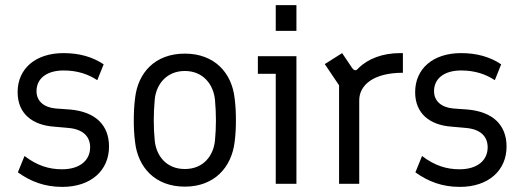

<svg xmlns="http://www.w3.org/2000/svg" viewBox="-20 -720 2044 752"><path d="M224 12C337 12 407 -53 407 -146C407 -230 354 -282 255 -291L199 -295C153 -299 123 -323 123 -363C123 -414 165 -444 229 -444C284 -444 326 -429 361 -406L386 -468C343 -497 291 -512 229 -512C119 -512 49 -451 49 -359C49 -274 108 -230 191 -224L247 -219C307 -214 333 -184 333 -143C333 -93 294 -57 223 -57C172 -57 126 -71 76 -109L50 -45C100 -9 155 12 224 12Z M704 11C820 11 887 -65 899 -164C903 -195 904 -222 904 -249C904 -276 903 -304 899 -335C888 -435 820 -510 704 -510C587 -510 520 -435 509 -335C505 -304 504 -275 504 -248C504 -222 505 -195 509 -164C520 -65 587 11 704 11ZM704 -58C632 -58 592 -109 586 -170C581 -223 581 -274 586 -329C591 -389 632 -442 704 -442C776 -442 816 -389 822 -329C827 -273 827 -223 822 -170C816 -109 776 -58 704 -58Z M1060 0H1141V-500H990V-431H1060ZM1060 -599H1141V-700H1060Z M1308 0H1387V-327C1387 -387 1443 -435 1558 -435V-512H1547C1479 -512 1421 -490 1384 -453C1375 -442 1368 -442 1359 -454L1320 -512L1252 -469L1308 -386Z M1781 12C1894 12 1964 -53 1964 -146C1964 -230 1911 -282 1812 -291L1756 -295C1710 -299 1680 -323 1680 -363C1680 -414 1722 -444 1786 -444C1841 -444 1883 -429 1918 -406L1943 -468C1900 -497 1848 -512 1786 -512C1676 -512 1606 -451 1606 -359C1606 -274 1665 -230 1748 -224L1804 -219C1864 -214 1890 -184 1890 -143C1890 -93 1851 -57 1780 -57C1729 -57 1683 -71 1633 -109L1607 -45C1657 -9 1712 12 1781 12Z"/></svg>

Font: Finlandica
Style: Regular
Weight: 400
Designer: Niklas Ekholm, Juho Hiilivirta, Jaakko Suomalainen
Foundry: Helsinki Type Studio
Version: Version 2.000;Glyphs 3.2 (3202)